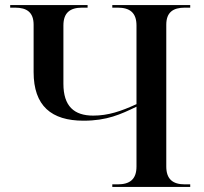

<svg xmlns="http://www.w3.org/2000/svg" viewBox="-20 -734 803 754"><path d="M421 0H727V-10H706C659 -10 633 -30 633 -80V-637C633 -685 659 -704 706 -704H727V-714H421V-704H442C490 -704 516 -684 516 -634V-325C455 -297 405 -280 346 -280C271 -280 229 -317 229 -405V-634C229 -684 255 -704 303 -704H324V-714H20V-704H39C86 -704 112 -685 112 -637V-451C112 -318 182 -260 308 -260C400 -260 454 -285 516 -315V-80C516 -30 490 -10 442 -10H421Z"/></svg>

Font: Noto Serif Display Medium
Style: Regular
Weight: 500
Designer: Monotype Design Team
Foundry: Monotype Imaging Inc.
Version: Version 2.009